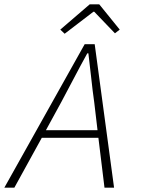

<svg xmlns="http://www.w3.org/2000/svg" viewBox="-32 -862 652 882"><path d="M250 -394 179 -264H416L401 -391Q393 -447 387 -504.5Q381 -562 374 -617H369Q337 -559 309 -505.5Q281 -452 250 -394ZM-12 0 357 -659H403L492 0H448L420 -229H160L34 0ZM265 -707 245 -726 380 -842H424L518 -726L496 -709L401 -808H397Z"/></svg>

Font: Source Code Pro Light
Style: Italic
Weight: 300
Italic angle: -11°
Monospace: yes
Designer: Paul D. Hunt, Teo Tuominen
Foundry: Adobe Systems Incorporated
Version: Version 1.050;PS 1.000;hotconv 16.6.51;makeotf.lib2.5.65220